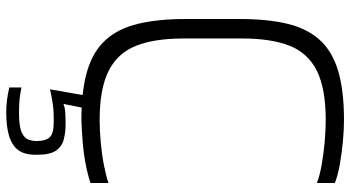

<svg xmlns="http://www.w3.org/2000/svg" viewBox="-280 -612 1150 631"><g transform="rotate(90 295.5 -297.0)"><path d="M107 -324Q107 -229 131 -168.5Q155 -108 213.5 -78.5Q272 -49 375 -49Q408 -49 447.5 -52.5Q487 -56 523 -63Q559 -70 582 -78V-19Q556 -10 519.5 -3Q483 4 444.5 7Q406 10 375 11Q277 11 212.5 -8.5Q148 -28 111 -69.5Q74 -111 58.5 -176Q43 -241 43 -331V-510Q43 -601 58.5 -665.5Q74 -730 111 -771.5Q148 -813 212.5 -832.5Q277 -852 375 -852Q406 -852 444.5 -848.5Q483 -845 519.5 -838.5Q556 -832 582 -822V-763Q559 -772 523 -778.5Q487 -785 447.5 -788.5Q408 -792 375 -792Q272 -792 213.5 -763Q155 -734 131 -673.5Q107 -613 107 -518ZM351 258Q328 258 309 255.5Q290 253 268 248V208Q287 212 304.5 214Q322 216 352 216Q398 216 417 206.5Q436 197 440 183.5Q444 170 444 162V158Q444 128 431.5 115Q419 102 383 102H364Q341 102 322 105Q303 108 274 114L295 -5H337L322 70Q335 65 350 64Q365 63 378 63H390Q416 63 439 69Q462 75 475.5 94.5Q489 114 489 154V163Q489 199 473 219.5Q457 240 426 249Q395 258 351 258Z"/></g></svg>

Font: Matangi Light
Style: Regular
Weight: 400
Version: Version 3.002